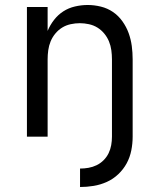

<svg xmlns="http://www.w3.org/2000/svg" viewBox="-20 -548 640 770"><path d="M301 202V128Q318 128 335 125Q352 122 367.5 114.5Q383 107 395.5 94.5Q408 82 415.5 66.5Q423 51 426 34Q429 17 429 0V-310Q429 -328 426.5 -346.5Q424 -365 417 -382Q410 -399 398 -413.5Q386 -428 370.5 -437.5Q355 -447 336.5 -451Q318 -455 300 -455Q282 -455 263.5 -451Q245 -447 229.5 -437.5Q214 -428 202 -413.5Q190 -399 183 -382Q176 -365 173.5 -346.5Q171 -328 171 -310V0H88V-520H171V-424Q181 -448 197 -468.5Q213 -489 234 -502.5Q255 -516 280.5 -522Q306 -528 332 -528Q358 -528 384.5 -521.5Q411 -515 433 -500Q455 -485 471 -462.5Q487 -440 496 -415Q505 -390 508.5 -363.5Q512 -337 512 -310V0Q512 28 506.5 55.5Q501 83 488 107Q475 131 454.5 150.5Q434 170 408.5 181.5Q383 193 355.5 197.5Q328 202 301 202Z"/></svg>

Font: Zed Sans Extended
Style: Regular
Weight: 400
Width: 7
Designer: Belleve Invis
Foundry: Belleve Invis
Version: Version 1.0.0; ttfautohint (v1.8.4)